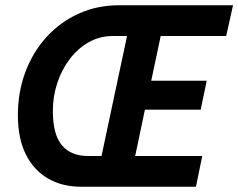

<svg xmlns="http://www.w3.org/2000/svg" viewBox="-20 -710 906 730"><path d="M48 -272Q48 -361 77 -437.5Q106 -514 158 -570.5Q210 -627 280 -658.5Q350 -690 432 -690H866L840 -573H591L555 -403H766L743 -293H531L494 -117H749L725 0H288Q217 0 163 -31Q109 -62 78.5 -122.5Q48 -183 48 -272ZM181 -288Q181 -198 215.5 -157.5Q250 -117 313 -117H366L463 -573H408Q359 -573 317.5 -549.5Q276 -526 245.5 -486Q215 -446 198 -395Q181 -344 181 -288Z"/></svg>

Font: Radio Canada Condensed SemiBold
Style: Italic
Weight: 600
Width: 3
Italic angle: -12°
Designer: Charles Daoud, Etienne Aubert Bonn, Alexandre Saumier Demers, Jacques Le Bailly
Foundry: Radio-Canada
Version: Version 2.104; ttfautohint (v1.8.4.7-5d5b);gftools[0.9.28.de